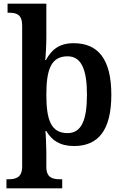

<svg xmlns="http://www.w3.org/2000/svg" viewBox="-20 -780 673 1040"><path d="M15 240H317V191H306C264 191 231 182 231 124V46C231 17 228 -58 226 -70H231C260 -20 305 11 381 11C512 11 583 -74 583 -267C583 -460 511 -546 379 -546C301 -546 259 -511 229 -455H225C227 -465 231 -536 231 -576V-760H21V-711H29C69 -711 100 -702 100 -642V122C100 181 67 191 25 191H15ZM346 -59C257 -59 231 -129 231 -267C231 -404 257 -475 346 -475C421 -475 451 -403 451 -267C451 -129 421 -59 346 -59Z"/></svg>

Font: Noto Serif Ethiopic SemiBold
Style: Regular
Weight: 600
Designer: Monotype Design Team
Foundry: Monotype Imaging Inc.
Version: Version 2.102